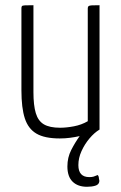

<svg xmlns="http://www.w3.org/2000/svg" viewBox="-20 -520 464 735"><path d="M313 195Q278 195 258 175.5Q238 156 238 117Q238 83 252.5 54.5Q267 26 285 1Q267 5 248 7.5Q229 10 209 10Q151 10 119.5 -8.5Q88 -27 75 -67Q62 -107 62 -174V-488Q62 -494 64 -496.5Q66 -499 75.5 -499.5Q85 -500 108 -500V-167Q108 -117 117 -87Q126 -57 148 -44Q170 -31 210 -31Q234 -31 263 -36.5Q292 -42 316 -56V-488Q316 -494 319 -496.5Q322 -499 331.5 -499.5Q341 -500 361 -500V-24Q341 -12 322.5 10Q304 32 292 58.5Q280 85 280 112Q280 158 322 158Q332 158 338.5 156Q345 154 354 150Q357 153 358 157.5Q359 162 359 165Q361 171 360 176Q358 187 344.5 191Q331 195 313 195Z"/></svg>

Font: Yanone Kaffeesatz ExtraLight Light
Style: Regular
Weight: 300
Version: Version 2.003